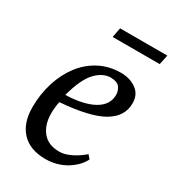

<svg xmlns="http://www.w3.org/2000/svg" viewBox="-171 -785 807 894"><g transform="rotate(30 232.0 -338.5)"><path d="M392 -89Q383 -70 366 -52Q349 -34 326 -19.5Q303 -5 274 3.5Q245 12 212 12Q129 12 84.5 -35.5Q40 -83 40 -167Q40 -238 60 -301Q80 -364 116 -411Q152 -458 203.5 -485Q255 -512 318 -512Q366 -512 400.5 -487.5Q435 -463 435 -415Q435 -344 364.5 -303Q294 -262 137 -250Q133 -233 131.5 -217Q130 -201 130 -186Q130 -126 160.5 -88Q191 -50 250 -50Q269 -50 287.5 -56Q306 -62 322.5 -71Q339 -80 352.5 -90Q366 -100 376 -108ZM287 -469Q244 -468 207 -428.5Q170 -389 144 -293Q241 -296 295 -326.5Q349 -357 349 -411Q349 -432 336.5 -450Q324 -468 287 -469ZM200 -637 210 -689H464L453 -637Z"/></g></svg>

Font: PTSerifItalic
Style: Italic
Weight: 400
Italic angle: -12°
Designer: A.Korolkova, O.Umpeleva, V.Yefimov
Foundry: ParaType Ltd
Version: Version 1.000W OFL